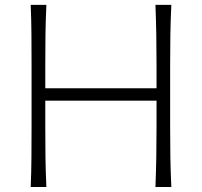

<svg xmlns="http://www.w3.org/2000/svg" viewBox="-20 -752 811 772"><path d="M103.5 0Q106 -62 106.4 -119.1Q106.9 -176.3 106.9 -243.7V-488.3Q106.9 -556.2 106.4 -613.3Q106 -670.4 103.5 -732.4H166.5Q163.6 -670.4 162.8 -613.3Q162.1 -556.2 162.1 -488.3V-397H609.4V-488.3Q609.4 -556.2 608.4 -613.3Q607.4 -670.4 605 -732.4H668.9Q666 -670.4 665 -613.3Q664.1 -556.2 664.1 -488.3V-243.7Q664.1 -176.3 665 -119.1Q666 -62 668.9 0H605Q607.4 -62 608.4 -119.1Q609.4 -176.3 609.4 -243.7V-347.2H162.1V-243.7Q162.1 -176.3 162.8 -119.1Q163.6 -62 166.5 0Z"/></svg>

Font: Pinar-FD Light
Style: Regular
Weight: 300
Designer: Amin Abedi
Version: Version 2.000